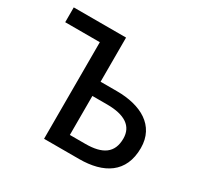

<svg xmlns="http://www.w3.org/2000/svg" viewBox="-157 -918 1128 1100"><g transform="rotate(30 407.0 -368.5)"><path d="M260 0H492C653 0 767 -67 767 -231C767 -380 643 -445 485 -445H377V-737H31V-639H260ZM377 -93V-351H474C591 -351 653 -310 653 -228C653 -133 593 -93 480 -93Z"/></g></svg>

Font: Noto Sans CJK TC Medium
Style: Regular
Weight: 500
Designer: Ryoko NISHIZUKA 西塚涼子 (kana, bopomofo & ideographs); Paul D. Hunt (Latin, Greek & Cyrillic); Sandoll Communications 산돌커뮤니
Foundry: Adobe
Version: Version 2.004;hotconv 1.0.118;makeotfexe 2.5.65603